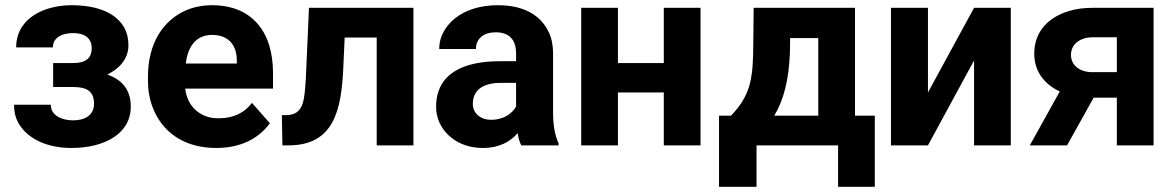

<svg xmlns="http://www.w3.org/2000/svg" viewBox="-20 -558 4512 737"><path d="M341 -160C341 -116 306 -96 261 -96C218 -96 175 -114 175 -156H34C34 -127 40 -103 53 -82C88 -24 162 10 254 10C321 10 378 -5 418 -32C454 -56 482 -93 482 -149C482 -217 445 -253 392 -272C434 -292 473 -329 473 -384C473 -409 468 -431 458 -450C425 -511 349 -538 254 -538C225 -538 198 -534 172 -527C104 -508 42 -461 42 -376H183C183 -415 220 -431 261 -431C303 -431 332 -413 332 -373C332 -332 306 -316 261 -316H184V-224H261C311 -224 341 -209 341 -160Z M1016 -85 947 -163C920 -127 879 -104 820 -104C801 -104 785 -106 770 -112C727 -128 697 -165 691 -218H1028V-278C1028 -317 1023 -353 1013 -385C985 -476 913 -538 795 -538C757 -538 723 -531 693 -518C605 -479 548 -390 548 -265V-246C548 -211 554 -177 566 -146C601 -54 683 10 810 10C908 10 975 -29 1016 -85ZM889 -326V-314H693C700 -373 728 -424 794 -424C855 -424 889 -387 889 -326Z M1567 -528H1166L1156 -303C1155 -269 1153 -240 1151 -216C1146 -159 1137 -116 1077 -116H1062L1064 0H1087C1261 0 1291 -133 1298 -303L1303 -414H1426V0H1567Z M2103 -128V-352C2103 -383 2098 -410 2087 -433C2056 -501 1989 -538 1891 -538C1822 -538 1766 -519 1727 -488C1695 -462 1666 -423 1666 -370H1807C1807 -412 1839 -434 1883 -434C1936 -434 1961 -404 1961 -353V-323H1898C1764 -323 1654 -279 1654 -148C1654 -125 1659 -104 1668 -85C1695 -30 1753 10 1834 10C1896 10 1939 -14 1967 -47C1970 -28 1974 -13 1981 0H2124V-8C2109 -41 2103 -79 2103 -128ZM1795 -159C1795 -218 1842 -240 1903 -240H1961V-149C1945 -120 1910 -98 1865 -98C1826 -98 1795 -122 1795 -159Z M2669 0V-528H2528V-316H2352V-528H2211V0H2352V-203H2528V0Z M2786 -114H2740V159H2884V0H3197V159H3338V-114H3262V-528H2873L2871 -353C2870 -324 2869 -299 2866 -277C2857 -203 2828 -158 2786 -114ZM3012 -353 3013 -412H3121V-114H2952C2989 -175 3008 -254 3012 -353Z M3719 -528 3542 -203V-528H3400V0H3542L3719 -326V0H3860V-528Z M4048 -207 3933 0H4076L4178 -183H4267V0H4408V-528H4175C4140 -528 4109 -524 4081 -515C4010 -493 3950 -442 3950 -352C3950 -279 3994 -232 4048 -207ZM4091 -347C4091 -391 4129 -415 4175 -415H4267V-281H4172C4128 -281 4091 -305 4091 -347Z"/></svg>

Font: Asimov
Style: Regular
Weight: 500
Designer: Google
Version: Version 2.000980; 2014